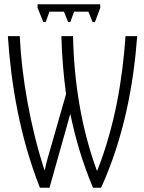

<svg xmlns="http://www.w3.org/2000/svg" viewBox="-20 -884 677 904"><path d="M452 -864H157V-847L184 -780H195L213 -829H281L301 -780H311L329 -829H396L416 -780H427L452 -847ZM168 0H213L311 -348C335 -232 369 -116 418 0H456C564 -238 609 -487 626 -714H571C557 -509 520 -288 438 -81H436C362 -282 328 -502 324 -714H269C271 -627 279 -529 291 -441L222 -200C211 -163 198 -119 191 -84H189C123 -287 82 -520 73 -714H17C32 -486 74 -238 168 0Z"/></svg>

Font: Noto Sans UI Condensed Light
Style: Regular
Weight: 300
Width: 3
Designer: Monotype Design Team
Foundry: Monotype Imaging Inc.
Version: Version 1.901